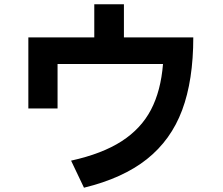

<svg xmlns="http://www.w3.org/2000/svg" viewBox="-20 -830 1040 894"><path d="M557 -656H880Q880 -456 828 -317Q776 -178 664 -89Q552 0 371 44L311 -82Q456 -114 546.5 -172.5Q637 -231 683 -319Q729 -407 739 -532H248V-325H112V-656H419V-810H557Z"/></svg>

Font: IBM Plex Sans JP
Style: Bold
Weight: 700
Designer: Mike Abbink; Paul van der Laan; Pieter van Rosmalen; Wujin Sim; Yejin Wi; Jinhee Kim; Boomi Park; Yona Kim; Kichan Ma
Foundry: Sandoll Inc.
Version: Version 1.001